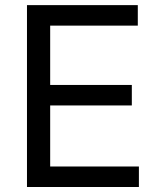

<svg xmlns="http://www.w3.org/2000/svg" viewBox="-20 -748 641 768"><path d="M87.9 0V-727.5H531.2V-645.5H180.7V-408.2H507.3V-326.2H180.7V-82H535.6V0Z"/></svg>

Font: Inter Variable LoSnoCo
Style: Regular
Weight: 400
Designer: Rasmus Andersson
Foundry: rsms
Version: Version 4.000;git-a52131595; featfreeze: case,dlig,ss01,ss02